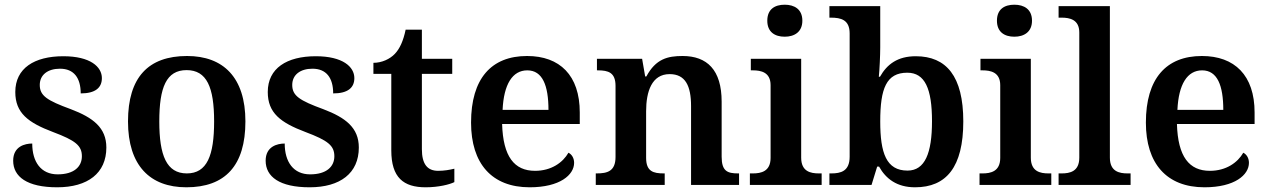

<svg xmlns="http://www.w3.org/2000/svg" viewBox="-20 -786 5397 816"><path d="M223 10C353 10 432 -50 432 -159C432 -243 376 -286 281 -322C180 -359 149 -379 149 -425C149 -468 183 -494 235 -494C294 -494 323 -455 323 -389C385 -389 413 -413 413 -454C413 -502 364 -547 249 -547C126 -547 45 -496 45 -395C45 -306 99 -265 205 -225C301 -189 328 -167 328 -122C328 -78 295 -45 225 -45C154 -45 117 -98 117 -176C86 -176 36 -164 36 -103C36 -35 95 10 223 10Z M772 10C937 10 1023 -82 1023 -270C1023 -457 929 -548 775 -548C610 -548 524 -457 524 -270C524 -82 618 10 772 10ZM774 -49C688 -49 657 -125 657 -270C657 -415 687 -488 773 -488C859 -488 890 -415 890 -270C890 -125 860 -49 774 -49Z M1296 10C1426 10 1505 -50 1505 -159C1505 -243 1449 -286 1354 -322C1253 -359 1222 -379 1222 -425C1222 -468 1256 -494 1308 -494C1367 -494 1396 -455 1396 -389C1458 -389 1486 -413 1486 -454C1486 -502 1437 -547 1322 -547C1199 -547 1118 -496 1118 -395C1118 -306 1172 -265 1278 -225C1374 -189 1401 -167 1401 -122C1401 -78 1368 -45 1298 -45C1227 -45 1190 -98 1190 -176C1159 -176 1109 -164 1109 -103C1109 -35 1168 10 1296 10Z M1789 10C1844 10 1891 -2 1911 -12V-69C1890 -64 1868 -60 1842 -60C1796 -60 1773 -89 1773 -152V-472H1902V-536H1773V-660H1704C1694 -612 1679 -579 1658 -557C1637 -535 1603 -519 1567 -519V-472H1643V-147C1643 -31 1695 10 1789 10Z M2231 10C2360 10 2420 -43 2420 -94C2420 -114 2410 -130 2396 -137C2372 -95 2323 -60 2254 -60C2166 -60 2118 -120 2114 -259H2444V-308C2444 -466 2359 -548 2220 -548C2068 -548 1982 -452 1982 -265C1982 -91 2070 10 2231 10ZM2311 -319H2116C2121 -428 2158 -487 2221 -487C2286 -487 2311 -422 2311 -319Z M2512 0H2805V-49H2801C2757 -49 2726 -57 2726 -115V-313C2726 -397 2750 -471 2826 -471C2893 -471 2917 -421 2917 -335V0H3121V-49H3117C3072 -49 3047 -58 3047 -120V-354C3047 -489 2985 -548 2881 -548C2818 -548 2767 -536 2727 -461H2722L2709 -536H2517V-487H2521C2565 -487 2596 -478 2596 -421V-119C2596 -58 2561 -49 2516 -49H2512Z M3315 -630C3356 -630 3390 -650 3390 -698C3390 -747 3356 -766 3315 -766C3273 -766 3241 -747 3241 -698C3241 -650 3273 -630 3315 -630ZM3167 0H3472V-49H3460C3425 -49 3385 -57 3385 -116V-536H3171V-487H3180C3214 -487 3255 -479 3255 -424V-115C3255 -57 3214 -49 3180 -49H3167Z M3869 10C4002 10 4074 -76 4074 -270C4074 -462 4002 -547 3872 -547C3795 -547 3750 -513 3720 -460H3715C3718 -487 3721 -552 3721 -584V-760H3505V-711H3511C3554 -711 3591 -702 3591 -644V-120C3591 -58 3553 -49 3513 -49H3505V0H3684L3708 -78H3716C3745 -26 3792 10 3869 10ZM3837 -61C3747 -61 3721 -135 3721 -270C3721 -410 3747 -477 3836 -477C3911 -477 3941 -409 3941 -271C3941 -135 3911 -61 3837 -61Z M4291 -630C4332 -630 4366 -650 4366 -698C4366 -747 4332 -766 4291 -766C4249 -766 4217 -747 4217 -698C4217 -650 4249 -630 4291 -630ZM4143 0H4448V-49H4436C4401 -49 4361 -57 4361 -116V-536H4147V-487H4156C4190 -487 4231 -479 4231 -424V-115C4231 -57 4190 -49 4156 -49H4143Z M4479 0H4785V-49H4772C4737 -49 4697 -57 4697 -116V-760H4479V-711H4492C4526 -711 4567 -703 4567 -648V-116C4567 -57 4527 -49 4492 -49H4479Z M5099 10C5228 10 5288 -43 5288 -94C5288 -114 5278 -130 5264 -137C5240 -95 5191 -60 5122 -60C5034 -60 4986 -120 4982 -259H5312V-308C5312 -466 5227 -548 5088 -548C4936 -548 4850 -452 4850 -265C4850 -91 4938 10 5099 10ZM5179 -319H4984C4989 -428 5026 -487 5089 -487C5154 -487 5179 -422 5179 -319Z"/></svg>

Font: Noto Serif Tamil SemiBold
Style: Italic
Weight: 600
Italic angle: -12°
Designer: Indian Type Foundry, Tom Grace, and the Monotype Design Team
Foundry: Monotype Imaging Inc.
Version: Version 2.003